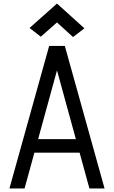

<svg xmlns="http://www.w3.org/2000/svg" viewBox="-20 -1058 640 1078"><path d="M33 0 256 -800H344L567 0H482L300 -663L118 0ZM132 -201 152 -277H448L468 -201ZM390 -850 300 -932 209 -852 146 -901 300 -1038 454 -899Z"/></svg>

Font: Victor Mono Thin Medium
Style: Regular
Weight: 500
Monospace: yes
Version: Version 1.561;gftools[0.9.30]